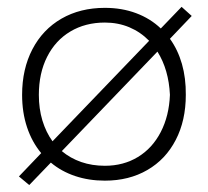

<svg xmlns="http://www.w3.org/2000/svg" viewBox="-20 -510 601 555"><path d="M471.2 -397.9Q494.1 -366.2 505.9 -325.2Q517.6 -284.2 517.1 -235.8Q517.1 -161.6 488 -105.5Q459 -49.3 406 -18.6Q353 12.2 283.2 12.2Q236.8 12.2 197 -1.2Q157.2 -14.6 127 -40L64.5 24.9L34.7 0L99.1 -67.4Q72.3 -99.6 58.1 -142.3Q43.9 -185.1 43.9 -235.8Q43.9 -310.5 73.7 -367.7Q103.5 -424.8 157.7 -456.1Q211.9 -487.3 283.2 -487.3Q332.5 -487.3 373.5 -471.9Q414.6 -456.5 444.8 -427.7L504.9 -490.2L534.2 -463.9ZM131.8 -101.6 411.1 -392.1Q386.2 -417.5 353.8 -431.2Q321.3 -444.8 283.2 -444.8Q226.6 -444.8 183.3 -418.9Q140.1 -393.1 116.2 -345.7Q92.3 -298.3 92.3 -235.8Q92.3 -195.8 102.5 -161.9Q112.8 -127.9 131.8 -101.6ZM435.1 -360.8 158.7 -73.2Q183.1 -52.7 214.6 -41.7Q246.1 -30.8 283.2 -30.8Q336.9 -30.8 378.7 -56.2Q420.4 -81.5 444.6 -128.2Q468.8 -174.8 471.2 -235.8Q467.8 -308.6 435.1 -360.8Z"/></svg>

Font: Selawik Light
Style: Regular
Weight: 300
Designer: Aaron Bell
Foundry: Microsoft Corporation
Version: Version 1.01